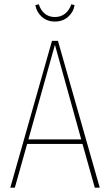

<svg xmlns="http://www.w3.org/2000/svg" viewBox="-20 -871 510 891"><path d="M234.9 -771Q199.2 -771 174.6 -792.5Q149.9 -814 144 -847.2L160.2 -851.1Q168 -824.2 187.3 -808.1Q206.5 -792 234.9 -792Q262.7 -792 282.5 -808.1Q302.2 -824.2 311 -851.1L326.2 -847.2Q320.8 -814.5 295.9 -792.7Q271 -771 234.9 -771ZM419.9 0 362.8 -203.1H106L48.8 0H27.8L221.2 -681.2H249L442.9 0ZM111.8 -224.1H356.9L234.9 -663.1Z"/></svg>

Font: Fira Sans Compressed Thin
Style: Regular
Weight: 100
Width: 1
Designer: Carrois Corporate & Edenspiekermann AG
Foundry: Carrois Corporate GbR & Edenspiekermann AG
Version: Version 4.203;PS 004.203;hotconv 1.0.88;makeotf.lib2.5.64775